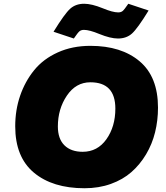

<svg xmlns="http://www.w3.org/2000/svg" viewBox="-20 -988 882 1022"><path d="M288 -315Q288 -249 323 -214.5Q358 -180 420 -180Q499 -180 546.5 -247Q594 -314 594 -410Q594 -550 461 -550Q384 -550 336 -479Q288 -408 288 -315ZM61 -316Q61 -402 87 -478Q113 -554 161.5 -614Q210 -674 287.5 -709Q365 -744 461 -744Q626 -744 723.5 -661.5Q821 -579 821 -415Q821 -347 805.5 -284Q790 -221 757.5 -166.5Q725 -112 679.5 -72Q634 -32 570 -9Q506 14 430 14Q260 14 160.5 -69Q61 -152 61 -316ZM265 -819Q324 -915 353.5 -941.5Q383 -968 428 -968Q468 -968 527 -944Q580 -922 609 -922Q624 -922 633 -929.5Q642 -937 663 -968L771 -932Q712 -836 682.5 -809.5Q653 -783 608 -783Q568 -783 509 -807Q456 -829 427 -829Q412 -829 403 -821.5Q394 -814 373 -783Z"/></svg>

Font: Nacelle Black
Style: Italic
Weight: 900
Italic angle: -12°
Designer: Sora Sagano
Foundry: Sora Sagano
Version: Version 1.000;FEAKit 1.0